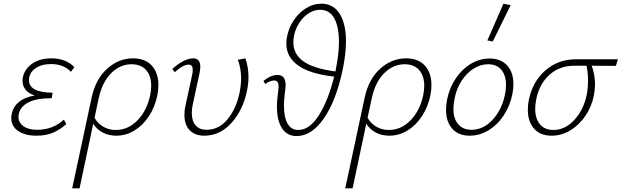

<svg xmlns="http://www.w3.org/2000/svg" viewBox="-20 -731 3367 1040"><path d="M383 -367 364 -342Q324 -384 257 -384Q203 -384 170 -359.5Q137 -335 137 -296Q137 -263 170 -246Q203 -229 265 -229L260 -199Q177 -199 134 -176.5Q91 -154 82 -115Q80 -103 80 -98Q80 -67 107 -47.5Q134 -28 181 -28Q267 -28 326 -83L339 -59Q306 -29 268 -12.5Q230 4 176 4Q116 4 78.5 -21.5Q41 -47 41 -92Q41 -104 44 -117Q63 -195 168 -214Q136 -224 119 -244.5Q102 -265 102 -294Q102 -305 105 -317Q116 -361 157 -388Q198 -415 259 -415Q337 -415 383 -367Z M838 -270Q838 -243 832 -213Q819 -151 786.5 -101.5Q754 -52 708 -24Q662 4 610 4Q569 4 536.5 -13Q504 -30 485 -61L411 289H371L388 210Q404 137 425 37.5Q446 -62 476 -201Q497 -301 559.5 -358Q622 -415 701 -415Q766 -415 802 -376Q838 -337 838 -270ZM799 -266Q799 -321 771 -352Q743 -383 693 -383Q631 -383 582.5 -335Q534 -287 515 -200L492 -93Q510 -61 540.5 -44Q571 -27 607 -27Q674 -27 724.5 -79Q775 -131 793 -213Q799 -242 799 -266Z M979 -109Q979 -135 984 -156L1021 -326Q1024 -338 1024 -354Q1024 -381 1002 -381Q971 -381 927 -340L913 -357Q942 -384 972 -399.5Q1002 -415 1026 -415Q1065 -415 1065 -369Q1065 -358 1061 -336L1024 -164Q1019 -143 1019 -118Q1019 -75 1040 -51.5Q1061 -28 1099 -28Q1166 -28 1213 -85.5Q1260 -143 1278 -231Q1286 -271 1286 -305Q1286 -364 1268 -407L1309 -415Q1326 -367 1326 -314Q1326 -280 1318 -240Q1297 -136 1234.5 -66Q1172 4 1086 4Q1036 4 1007.5 -25.5Q979 -55 979 -109Z M1854 -507Q1854 -439 1836 -353Q1801 -186 1734.5 -90Q1668 6 1587 6Q1534 6 1507 -37Q1480 -80 1480 -154Q1480 -182 1485 -222Q1489 -250 1489 -263Q1489 -279 1483.5 -287Q1478 -295 1465 -295Q1455 -295 1441.5 -290Q1428 -285 1417 -276L1407 -292Q1424 -307 1444 -316Q1464 -325 1483 -325Q1527 -325 1527 -271Q1527 -256 1523 -228Q1518 -186 1518 -158Q1518 -96 1537.5 -61.5Q1557 -27 1596 -27Q1657 -27 1707.5 -107Q1758 -187 1790 -316Q1657 -331 1594 -377Q1531 -423 1531 -494Q1531 -510 1534 -528Q1542 -576 1569 -618Q1596 -660 1636 -685.5Q1676 -711 1721 -711Q1785 -711 1819.5 -657Q1854 -603 1854 -507ZM1816 -504Q1816 -586 1790.5 -632Q1765 -678 1714 -678Q1676 -678 1642.5 -652.5Q1609 -627 1589 -586Q1569 -545 1569 -501Q1569 -439 1622.5 -399.5Q1676 -360 1797 -344Q1797 -347 1799 -355Q1816 -440 1816 -504Z M2317 -270Q2317 -243 2311 -213Q2298 -151 2265.5 -101.5Q2233 -52 2187 -24Q2141 4 2089 4Q2048 4 2015.5 -13Q1983 -30 1964 -61L1890 289H1850L1867 210Q1883 137 1904 37.5Q1925 -62 1955 -201Q1976 -301 2038.5 -358Q2101 -415 2180 -415Q2245 -415 2281 -376Q2317 -337 2317 -270ZM2278 -266Q2278 -321 2250 -352Q2222 -383 2172 -383Q2110 -383 2061.5 -335Q2013 -287 1994 -200L1971 -93Q1989 -61 2019.5 -44Q2050 -27 2086 -27Q2153 -27 2203.5 -79Q2254 -131 2272 -213Q2278 -242 2278 -266Z M2396 -136Q2396 -163 2402 -193Q2415 -257 2449.5 -307.5Q2484 -358 2531.5 -386Q2579 -414 2632 -414Q2693 -414 2727 -376.5Q2761 -339 2761 -275Q2761 -249 2755 -219Q2742 -157 2708.5 -106Q2675 -55 2626.5 -25.5Q2578 4 2524 4Q2463 4 2429.5 -34Q2396 -72 2396 -136ZM2715 -217Q2721 -246 2721 -270Q2721 -322 2696 -352.5Q2671 -383 2624 -383Q2584 -383 2546.5 -360Q2509 -337 2481 -294.5Q2453 -252 2442 -196Q2436 -166 2436 -141Q2436 -88 2462 -58Q2488 -28 2534 -28Q2598 -28 2648 -82Q2698 -136 2715 -217ZM2620 -512 2707 -711 2746 -703 2649 -506Z M3316 -374Q3273 -375 3185 -375Q3203 -325 3203 -275Q3203 -244 3196 -210Q3184 -152 3150.5 -103Q3117 -54 3069.5 -25Q3022 4 2968 4Q2906 4 2872.5 -34.5Q2839 -73 2839 -137Q2839 -163 2845 -193Q2866 -290 2934 -349.5Q3002 -409 3098 -410H3327ZM3165 -296Q3165 -341 3157 -375H3090Q3012 -375 2957 -326.5Q2902 -278 2885 -195Q2879 -167 2879 -141Q2879 -88 2905 -57.5Q2931 -27 2977 -27Q3041 -27 3091 -81.5Q3141 -136 3158 -217Q3165 -252 3165 -296Z"/></svg>

Font: Ysabeau Light
Style: Italic
Weight: 300
Italic angle: -12°
Designer: Christian Thalmann (Catharsis Fonts)
Version: Version 0.003